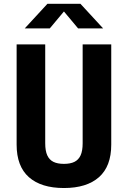

<svg xmlns="http://www.w3.org/2000/svg" viewBox="-20 -959 660 991"><path d="M406.6 -219.8V-730H554.2V-212.4Q554.2 -100.6 490.8 -44.5Q427.4 11.5 310 11.5Q192.6 11.5 129.2 -44.5Q65.8 -100.6 65.8 -212.4V-730H213.4V-219.8Q213.4 -180.2 224 -157.2Q234.5 -134.2 255.6 -123.7Q276.7 -113.2 310 -113.2Q343.3 -113.2 364.4 -123.7Q385.5 -134.2 396 -157.2Q406.6 -180.2 406.6 -219.8ZM224.8 -939.4H395.2L512.2 -812.5H383L297.7 -914.5H322.3L237 -812.5H107.8Z"/></svg>

Font: Monaspace Neon Var
Style: Regular
Weight: 400
Designer: Riley Cran and the Lettermatic Team
Version: Version 1.000 (Monaspace Neon Var)